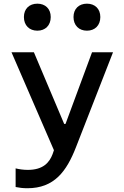

<svg xmlns="http://www.w3.org/2000/svg" viewBox="-20 -798 660 1020"><path d="M178.5 -635C220.5 -635 249.5 -663 249.5 -707.5C249.5 -751.5 220.5 -778.5 178.5 -778.5C136 -778.5 107 -751.5 107 -707.5C107 -663 136 -635 178.5 -635ZM442 -635C484 -635 513 -663 513 -707.5C513 -751.5 484 -778.5 442 -778.5C399.5 -778.5 370.5 -751.5 370.5 -707.5C370.5 -663 399.5 -635 442 -635ZM41 -520.5 266.5 0 259.5 20.5C243 64.5 210 104.5 128 104.5C104.5 104.5 83.5 101.5 63 96.5V195.5C82 199.5 102 202 125.5 202C268 202 333.5 113 384 -17L580.5 -520.5H469L328 -139.5H321L160 -520.5Z"/></svg>

Font: Monaspace Neon Medium
Style: Regular
Weight: 500
Designer: Riley Cran & the Lettermatic Team
Foundry: Lettermatic
Version: Version 1.200 (Monaspace Neon)